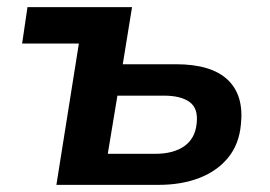

<svg xmlns="http://www.w3.org/2000/svg" viewBox="-20 -518 757 538"><path d="M138 0 201 -396H42L57 -498H350L324 -338H473Q572 -338 618 -294.5Q664 -251 655 -169Q650 -114 619.5 -76.5Q589 -39 539 -19.5Q489 0 424 0ZM282 -87H415Q466 -87 496.5 -108.5Q527 -130 531 -172Q536 -214 511.5 -232Q487 -250 439 -250H309Z"/></svg>

Font: Nunito Sans 8pt
Style: Bold Italic
Weight: 700
Italic angle: -9°
Version: Version 3.101;gftools[0.9.27]